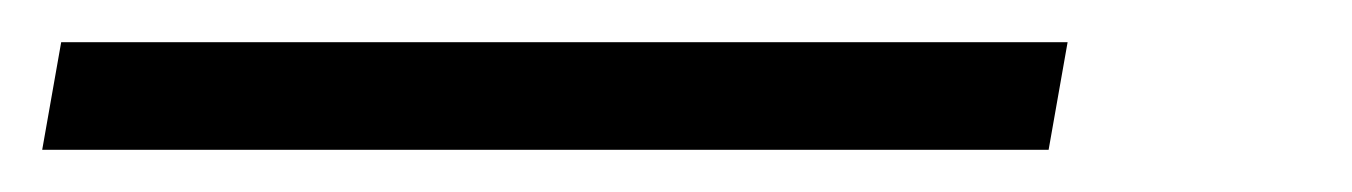

<svg xmlns="http://www.w3.org/2000/svg" viewBox="-21 86 641 91"><path d="M-1 157 8 106H485L476 157Z"/></svg>

Font: IBM Plex Mono Light
Style: Italic
Weight: 300
Italic angle: -9°
Monospace: yes
Designer: Mike Abbink, Paul van der Laan, Pieter van Rosmalen
Foundry: Bold Monday
Version: Version 2.3